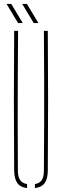

<svg xmlns="http://www.w3.org/2000/svg" viewBox="-20 -958 317 982"><path d="M52.5 -85Q51 -264.5 51 -442.8Q51 -621 52.5 -800H72.5Q71.5 -680.5 71 -561.5Q70.5 -442.5 70.5 -323.5Q70.5 -204.5 71.5 -85Q71.5 -53.5 82.8 -37Q94 -20.5 118.5 -16.5V4Q84.5 0 69 -21.2Q53.5 -42.5 52.5 -85ZM158.5 4V-16.5Q183 -20.5 193.8 -37Q204.5 -53.5 204.5 -85Q205.5 -204.5 205.8 -323.5Q206 -442.5 205.8 -561.5Q205.5 -680.5 204.5 -800H224.5Q226 -621 226 -442.8Q226 -264.5 224.5 -85Q224 -42.5 208.2 -21.2Q192.5 0 158.5 4ZM72.5 -840 13.5 -938H37.5L96.5 -840ZM152.5 -840 93.5 -938H117.5L176.5 -840Z"/></svg>

Font: Big Shoulders Stencil Display Thin Thin
Style: Regular
Weight: 250
Version: Version 2.001